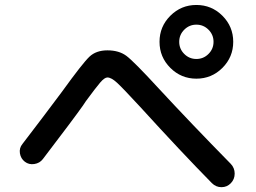

<svg xmlns="http://www.w3.org/2000/svg" viewBox="-20 -820 1040 781"><path d="M729.5 -600.6Q750 -580.1 778.8 -580.1Q807.6 -580.1 828.1 -600.6Q848.6 -621.1 848.6 -649.9Q848.6 -678.7 828.1 -699.2Q807.6 -719.7 778.8 -719.7Q750 -719.7 729.5 -699.2Q709 -678.7 709 -649.9Q709 -621.1 729.5 -600.6ZM672.9 -755.9Q716.8 -799.8 778.8 -799.8Q840.8 -799.8 884.8 -755.9Q928.7 -711.9 928.7 -649.9Q928.7 -587.9 884.8 -543.9Q840.8 -500 778.8 -500Q716.8 -500 672.9 -543.9Q628.9 -587.9 628.9 -649.9Q628.9 -711.9 672.9 -755.9ZM71.3 -234.4Q158.2 -347.7 232.4 -447.3Q316.4 -563.5 343.8 -589.4Q371.1 -615.2 417 -615.2Q463.9 -615.2 494.1 -592.8Q524.4 -570.3 624 -461.9Q755.9 -319.3 918.9 -153.3Q934.6 -136.7 934.6 -113.8Q934.6 -90.8 918.9 -74.7Q903.3 -58.6 880.9 -58.6Q858.4 -58.6 841.8 -75.2Q719.7 -199.2 549.8 -385.7Q479.5 -461.9 456.1 -483.4Q432.6 -504.9 417 -504.9Q405.3 -504.9 387.7 -484.4Q370.1 -463.9 329.1 -408.2Q321.3 -397.5 317.4 -390.6Q280.3 -337.9 154.3 -172.9Q141.6 -156.2 119.6 -152.8Q97.7 -149.4 81.1 -162.1Q64.5 -174.8 61 -196.3Q57.6 -217.8 71.3 -234.4Z"/></svg>

Font: Rounded-X Mgen+ 2m medium
Style: Regular
Weight: 500
Designer: [Source Han Sans]
Ryoko NISHIZUKA  (kana & ideographs); Paul D. Hunt (Latin, Greek & Cyrillic); Wenlong ZHANG  (bopomofo
Version: Version 1.059.20150602